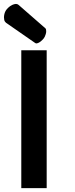

<svg xmlns="http://www.w3.org/2000/svg" viewBox="-40 -970 385 990"><path d="M69.8 0H200.7V-710.9H69.8ZM141.1 -748.5C143.1 -747.1 145.5 -746.1 147.9 -746.1C149.4 -746.1 150.9 -746.6 152.8 -747.1C158.2 -748.5 164.1 -751.5 170.4 -756.8C176.8 -762.2 181.6 -767.1 185.5 -772C189.5 -776.9 192.9 -784.2 195.8 -793.9C197.8 -799.8 198.2 -804.7 198.2 -809.1C198.2 -812 197.8 -815.4 197.3 -817.9C196.8 -820.3 195.8 -822.8 193.8 -824.2L55.7 -944.8C51.8 -948.2 47.4 -949.7 42 -949.7C39.1 -949.7 36.1 -949.2 32.7 -948.2C25.9 -946.3 18.6 -942.9 11.7 -938C4.9 -933.1 -1 -927.2 -5.4 -921.9C-10.7 -915.5 -15.1 -907.2 -17.6 -896.5C-19 -890.6 -19.5 -885.3 -19.5 -879.9C-19.5 -875.5 -19 -871.1 -18.1 -867.2C-16.6 -860.8 -13.2 -856 -8.8 -852.5Z"/></svg>

Font: Tuffy
Style: Bold
Weight: 700
Designer: Thatcher Ulrich, Karoly Barta, Michael Everson
Version: Version 001.270